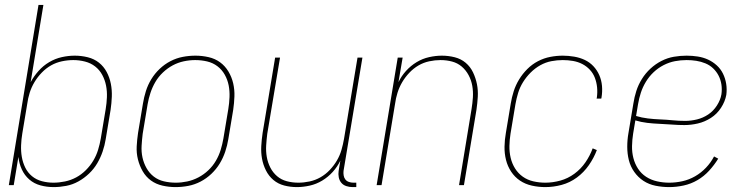

<svg xmlns="http://www.w3.org/2000/svg" viewBox="-20 -755 3040 783"><path d="M199 8Q171 8 145 1Q119 -6 99.5 -23Q80 -40 69 -64Q58 -88 55 -115L36 0H16L137 -735H157L105 -420Q118 -444 137 -465.5Q156 -487 180.5 -501.5Q205 -516 232 -522Q259 -528 285 -528Q312 -528 338 -521.5Q364 -515 383.5 -499.5Q403 -484 415 -461.5Q427 -439 432 -413.5Q437 -388 436 -361Q435 -334 431 -307L411 -187Q407 -162 398.5 -137Q390 -112 376.5 -89Q363 -66 343 -47Q323 -28 299.5 -15Q276 -2 250 3Q224 8 199 8ZM198 -10Q221 -10 245 -15Q269 -20 290.5 -31.5Q312 -43 330 -61Q348 -79 360.5 -100Q373 -121 380 -144Q387 -167 391 -190L411 -310Q415 -334 416 -358.5Q417 -383 412.5 -406Q408 -429 397 -449.5Q386 -470 368 -484Q350 -498 326.5 -504Q303 -510 279 -510Q256 -510 232.5 -505Q209 -500 188.5 -488.5Q168 -477 150.5 -459Q133 -441 120.5 -420Q108 -399 101 -376.5Q94 -354 91 -331L71 -211Q67 -187 66 -162.5Q65 -138 69 -115Q73 -92 83 -71.5Q93 -51 110.5 -36.5Q128 -22 151 -16Q174 -10 198 -10Z M696 8Q669 8 642.5 2Q616 -4 595.5 -19Q575 -34 562 -56.5Q549 -79 542.5 -105Q536 -131 537.5 -158.5Q539 -186 543 -213L563 -333Q567 -358 575 -383.5Q583 -409 597 -432Q611 -455 631 -474Q651 -493 675 -505.5Q699 -518 725 -523Q751 -528 777 -528Q804 -528 830.5 -522Q857 -516 877.5 -501Q898 -486 911.5 -463.5Q925 -441 931 -415Q937 -389 936 -361.5Q935 -334 931 -307L911 -187Q907 -162 898.5 -136.5Q890 -111 876 -88Q862 -65 842 -46Q822 -27 798 -14.5Q774 -2 748 3Q722 8 696 8ZM697 -10Q720 -10 743.5 -15Q767 -20 789 -31.5Q811 -43 829.5 -60.5Q848 -78 860.5 -99.5Q873 -121 880 -144Q887 -167 891 -190L911 -310Q915 -334 916 -359Q917 -384 912.5 -407Q908 -430 896.5 -450.5Q885 -471 866.5 -485Q848 -499 824.5 -504.5Q801 -510 776 -510Q753 -510 729.5 -505Q706 -500 684.5 -488.5Q663 -477 644.5 -459.5Q626 -442 613.5 -420.5Q601 -399 593.5 -376Q586 -353 582 -330L562 -210Q559 -186 557.5 -161Q556 -136 561 -113Q566 -90 577.5 -69.5Q589 -49 607 -35Q625 -21 648.5 -15.5Q672 -10 697 -10Z M1191 8Q1164 8 1139 1.5Q1114 -5 1095 -21Q1076 -37 1064.5 -60Q1053 -83 1048.5 -108Q1044 -133 1045.5 -159.5Q1047 -186 1051 -213L1102 -520H1122L1070 -210Q1067 -186 1065.5 -162Q1064 -138 1068 -115Q1072 -92 1082.5 -71.5Q1093 -51 1110 -36.5Q1127 -22 1149.5 -16Q1172 -10 1197 -10Q1219 -10 1242.5 -15Q1266 -20 1287 -32Q1308 -44 1325 -62Q1342 -80 1354 -100.5Q1366 -121 1372.5 -143.5Q1379 -166 1383 -189L1438 -520H1458L1381 -58Q1380 -49 1381.5 -39.5Q1383 -30 1388.5 -23Q1394 -16 1403 -13Q1412 -10 1421 -10H1433V8H1418Q1405 8 1392.5 4Q1380 0 1372 -9.5Q1364 -19 1361.5 -32Q1359 -45 1361 -58L1368 -100Q1356 -75 1337 -54Q1318 -33 1294 -18.5Q1270 -4 1243 2Q1216 8 1191 8Z M1516 0 1602 -520H1622L1605 -420Q1617 -445 1636 -466Q1655 -487 1679 -501.5Q1703 -516 1730 -522Q1757 -528 1782 -528Q1809 -528 1834.5 -521.5Q1860 -515 1879 -499Q1898 -483 1909 -460Q1920 -437 1925 -412Q1930 -387 1928.5 -360.5Q1927 -334 1923 -307L1872 0H1852L1903 -310Q1907 -334 1908.5 -358Q1910 -382 1906 -405Q1902 -428 1891 -448.5Q1880 -469 1863 -483.5Q1846 -498 1823.5 -504Q1801 -510 1776 -510Q1754 -510 1730.5 -505Q1707 -500 1686.5 -488Q1666 -476 1649 -458Q1632 -440 1620 -419.5Q1608 -399 1601 -376.5Q1594 -354 1591 -331L1536 0Z M2204 8Q2176 8 2149 2Q2122 -4 2100.5 -18.5Q2079 -33 2064.5 -55Q2050 -77 2043.5 -103Q2037 -129 2037.5 -157Q2038 -185 2043 -213L2063 -333Q2067 -358 2075 -383Q2083 -408 2097 -431Q2111 -454 2130.5 -473.5Q2150 -493 2174 -505.5Q2198 -518 2224 -523Q2250 -528 2275 -528Q2298 -528 2321.5 -524Q2345 -520 2365 -510.5Q2385 -501 2400 -485Q2415 -469 2424 -448.5Q2433 -428 2435 -404.5Q2437 -381 2433 -357L2432 -353H2413L2414 -357Q2417 -378 2415 -398.5Q2413 -419 2406 -437.5Q2399 -456 2385.5 -470.5Q2372 -485 2354.5 -494Q2337 -503 2316.5 -506.5Q2296 -510 2275 -510Q2252 -510 2228.5 -505.5Q2205 -501 2183.5 -489Q2162 -477 2144 -459Q2126 -441 2113 -420Q2100 -399 2093 -376Q2086 -353 2082 -330L2062 -210Q2058 -185 2057.5 -160Q2057 -135 2062.5 -111.5Q2068 -88 2080.5 -68Q2093 -48 2112 -34.5Q2131 -21 2155 -15.5Q2179 -10 2204 -10Q2234 -10 2265 -18.5Q2296 -27 2322.5 -46.5Q2349 -66 2367.5 -93Q2386 -120 2397 -150L2414 -143Q2402 -111 2381.5 -81.5Q2361 -52 2332.5 -31Q2304 -10 2270.5 -1Q2237 8 2204 8Z M2709 8Q2681 8 2653.5 2.5Q2626 -3 2604 -17.5Q2582 -32 2566.5 -54Q2551 -76 2544.5 -102Q2538 -128 2538 -156.5Q2538 -185 2543 -213L2563 -333Q2567 -359 2575 -384Q2583 -409 2597.5 -432.5Q2612 -456 2632.5 -475Q2653 -494 2677.5 -506.5Q2702 -519 2728 -523.5Q2754 -528 2780 -528Q2803 -528 2825.5 -524.5Q2848 -521 2867.5 -512Q2887 -503 2903 -488.5Q2919 -474 2928.5 -454.5Q2938 -435 2941.5 -413Q2945 -391 2942 -368Q2937 -341 2920.5 -315.5Q2904 -290 2879 -274Q2854 -258 2826 -251.5Q2798 -245 2771 -245Q2746 -245 2720.5 -247Q2695 -249 2669.5 -250Q2644 -251 2619 -254Q2594 -257 2571 -264L2562 -210Q2558 -185 2557.5 -159.5Q2557 -134 2563 -110.5Q2569 -87 2582 -67Q2595 -47 2615 -34Q2635 -21 2659.5 -15.5Q2684 -10 2709 -10Q2736 -10 2763 -16Q2790 -22 2814.5 -36Q2839 -50 2859 -71Q2879 -92 2892 -117L2909 -108Q2893 -82 2872 -59Q2851 -36 2824.5 -20.5Q2798 -5 2768 1.5Q2738 8 2709 8ZM2774 -262Q2798 -262 2822.5 -268Q2847 -274 2868 -288Q2889 -302 2903.5 -324.5Q2918 -347 2922 -370Q2925 -391 2922 -410.5Q2919 -430 2910.5 -446.5Q2902 -463 2888.5 -476Q2875 -489 2857 -496.5Q2839 -504 2819.5 -507Q2800 -510 2780 -510Q2756 -510 2732.5 -505.5Q2709 -501 2686.5 -489.5Q2664 -478 2645.5 -460.5Q2627 -443 2614 -421.5Q2601 -400 2593.5 -377Q2586 -354 2582 -330L2574 -282Q2597 -275 2622 -272Q2647 -269 2672.5 -268Q2698 -267 2723 -264.5Q2748 -262 2774 -262Z"/></svg>

Font: Iosevka Curly Thin
Style: Italic
Weight: 100
Italic angle: -9°
Monospace: yes
Designer: Belleve Invis
Foundry: Belleve Invis
Version: Version 22.1.2; ttfautohint (v1.8.4)